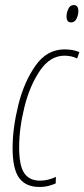

<svg xmlns="http://www.w3.org/2000/svg" viewBox="-20 -732 335 762"><path d="M136 10Q157 10 173.5 5.5Q190 1 201 -4L202 -30Q170 -15 139 -15Q97 -15 76.5 -44.5Q56 -74 56 -147Q56 -223 77 -307.5Q98 -392 138.5 -451.5Q179 -511 236 -511Q264 -511 286 -500L295 -525Q271 -536 236 -536Q166 -536 120.5 -471Q75 -406 52.5 -314.5Q30 -223 30 -145Q30 -60 56.5 -25Q83 10 136 10ZM262 -643Q277 -643 284 -658.5Q291 -674 291 -687Q291 -712 273 -712Q258 -712 251 -696.5Q244 -681 244 -667Q244 -643 262 -643Z"/></svg>

Font: Noto Sans Display Condensed Thin
Style: Italic
Weight: 250
Width: 3
Italic angle: -12°
Designer: Monotype Design Team
Foundry: Monotype Imaging Inc.
Version: Version 1.900